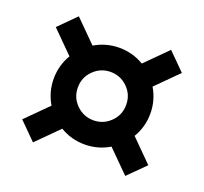

<svg xmlns="http://www.w3.org/2000/svg" viewBox="-97 -707 794 747"><g transform="rotate(20 300.0 -333.0)"><path d="M300 -133Q245 -133 198 -161L109 -72L39 -142L128 -231Q100 -278 100 -333Q100 -388 128 -435L39 -524L109 -594L198 -505Q245 -533 300 -533Q355 -533 402 -505L491 -594L561 -524L472 -435Q500 -388 500 -333Q500 -278 472 -231L561 -142L491 -72L402 -161Q355 -133 300 -133ZM300 -233Q341 -233 370.5 -262Q400 -291 400 -333Q400 -375 370.5 -404Q341 -433 300 -433Q259 -433 229.5 -404Q200 -375 200 -333Q200 -291 229.5 -262Q259 -233 300 -233Z"/></g></svg>

Font: Epunda Sans Black
Style: Regular
Weight: 900
Designer: Simon Atzbach
Foundry: typofactur
Version: Version 2.204; ttfautohint (v1.8.4.7-5d5b)